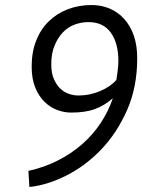

<svg xmlns="http://www.w3.org/2000/svg" viewBox="-20 -732 566 764"><path d="M106 -467Q106 -525 124 -570.5Q142 -616 174.5 -647.5Q207 -679 250.5 -695.5Q294 -712 345 -712Q382 -712 415 -698.5Q448 -685 473 -658Q498 -631 512 -591.5Q526 -552 526 -500Q526 -385 485.5 -293.5Q445 -202 382 -136.5Q319 -71 243 -33Q167 5 97 12L93 -52Q156 -66 209.5 -93Q263 -120 306 -157.5Q349 -195 380 -241.5Q411 -288 429 -341Q397 -313 359 -298.5Q321 -284 263 -284Q236 -284 208.5 -294Q181 -304 158 -326Q135 -348 120.5 -383Q106 -418 106 -467ZM184 -476Q184 -440 195 -416Q206 -392 221.5 -378Q237 -364 255.5 -358Q274 -352 292 -352Q338 -352 379.5 -370Q421 -388 443 -414Q444 -420 445.5 -431Q447 -442 448.5 -453Q450 -464 450.5 -474.5Q451 -485 451 -490Q451 -560 421 -602Q391 -644 332 -644Q303 -644 276.5 -634Q250 -624 230 -603Q210 -582 197 -550.5Q184 -519 184 -476Z"/></svg>

Font: PT Sans
Style: Italic
Weight: 400
Italic angle: -12°
Designer: A.Korolkova, O.Umpeleva, V.Yefimov
Foundry: ParaType Ltd
Version: Version 2.003W OFL